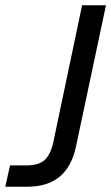

<svg xmlns="http://www.w3.org/2000/svg" viewBox="-45 -710 423 730"><path d="M-6.8 -81.1H55.2Q101.1 -81.1 123.5 -100.6Q146.5 -120.6 157.2 -167L267.1 -689.9H357.9L244.1 -153.8Q228 -76.2 181.6 -38.1Q135.7 0 58.1 0H-24.9Z"/></svg>

Font: D-DIN Exp
Style: DINExp-Italic
Weight: 400
Width: 7
Italic angle: -12°
Designer: Charles Nix
Foundry: Datto Inc.
Version: Version 1.00